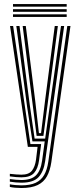

<svg xmlns="http://www.w3.org/2000/svg" viewBox="-20 -729 390 953"><path d="M86.2 204.2Q72 204.2 54.8 202.8Q37.5 201.2 28.8 198.8V185.8Q40.5 188.2 57.1 189.6Q73.8 191 86.2 191Q129.5 191 156.8 178.4Q184 165.8 199 139.8Q214 113.8 219.8 73.2L314 -600H329.8L234.8 75.8Q228.8 117.2 213.1 145.9Q197.5 174.5 167.1 189.4Q136.8 204.2 86.2 204.2ZM86.2 151.2Q75.2 151.2 59.8 150Q44.2 148.8 28.8 146.5V133.8Q44.8 135.5 59.8 136.8Q74.8 138 86.2 138Q123.2 138 138.6 118.2Q154 98.5 158.8 63.2L166.5 0H118.2L29.8 -600H45.2L131 -13.8H184.2L174 65.8Q168.5 108 149.1 129.6Q129.8 151.2 86.2 151.2ZM86.2 177.8Q74.5 177.8 58 176.4Q41.5 175 28.8 172.8V159.8Q43 162 58.9 163.2Q74.8 164.5 86.2 164.5Q135.2 164.5 158.6 141.4Q182 118.2 189 68.2L202 -27.2H141L114.8 -197.5L61 -600H76.8L127.8 -208.2L151.8 -41H204.2L282.8 -600H298.5L204.2 70.8Q197 121.8 171.8 149.8Q146.5 177.8 86.2 177.8ZM161.8 -54.5 141 -218.8 92.5 -600H108L154.8 -228.5L173.2 -68.2H183.8L203.8 -230.5L251.8 -600H267.2L216.8 -214.8L195.5 -54.5ZM311 -696H44.5V-708.8H311ZM311 -645H44.5V-657.8H311ZM311 -670.5H44.5V-683.2H311Z"/></svg>

Font: Big Shoulders Inline Display Thin Medium
Style: Regular
Weight: 500
Version: Version 2.002